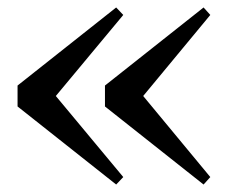

<svg xmlns="http://www.w3.org/2000/svg" viewBox="-20 -539 631 514"><path d="M291 -45 27 -254V-310L291 -519L310 -499L102 -249V-315L310 -65ZM525 -45 261 -254V-310L525 -519L543 -499L336 -249V-315L543 -65Z"/></svg>

Font: Noto Serif KR ExtraLight
Style: Bold
Weight: 700
Version: Version 2.002-H1;hotconv 1.1.0;makeotfexe 2.6.0